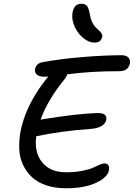

<svg xmlns="http://www.w3.org/2000/svg" viewBox="-20 -1070 720 1033"><path d="M488.8 -840.8Q457.5 -840.8 427.2 -866Q397 -891.1 380.6 -929Q364.3 -966.8 370.1 -1001Q377.9 -1049.8 417 -1049.8Q438.5 -1049.8 448 -1037.8Q457.5 -1025.9 463.9 -990.2Q467.3 -967.8 476.1 -950.4Q484.9 -933.1 494.4 -923.3Q503.9 -913.6 512.9 -905.5Q522 -897.5 526.9 -889.2Q531.7 -880.9 529.8 -871.1Q522.9 -840.8 488.8 -840.8ZM335 -57.1Q276.4 -57.1 229.5 -72.8Q182.6 -88.4 152.6 -116.2Q122.6 -144 104.2 -182.6Q85.9 -221.2 83.7 -267.3Q81.5 -313.5 90.8 -365.2Q118.7 -498.5 212.9 -624Q226.6 -643.1 240.2 -658.2Q236.8 -658.2 229.7 -657.7Q222.7 -657.2 219.2 -657.2Q190.9 -657.2 178 -668.9Q165 -680.7 168.9 -699.2Q170.4 -710.9 179.9 -721.2Q189.5 -731.4 206.1 -734.9Q301.8 -752.9 422.6 -762.9Q543.5 -772.9 634.8 -772.9Q658.7 -772.9 670.4 -760.7Q682.1 -748.5 679.2 -730Q670.4 -687 623 -687Q465.3 -687 340.8 -669.9Q339.4 -659.2 329.1 -646Q236.3 -533.2 198.2 -425.8Q200.7 -425.8 208 -428.2Q400.9 -459 503.9 -461.9Q533.2 -461.9 543.9 -452.6Q554.7 -443.4 551.8 -425.8Q542 -381.3 462.9 -376Q393.1 -371.6 314.5 -360.8Q235.8 -350.1 181.2 -337.9Q179.2 -336.9 174.8 -336.9Q163.6 -249.5 207 -196.3Q250.5 -143.1 335 -143.1Q382.3 -143.1 421.1 -150.6Q460 -158.2 479.2 -167Q498.5 -175.8 515.1 -183.3Q531.7 -190.9 540 -190.9Q556.6 -190.9 563.2 -180.4Q569.8 -169.9 565.9 -152.8Q558.6 -115.7 496.6 -86.4Q434.6 -57.1 335 -57.1Z"/></svg>

Font: Shantell Sans Bouncy
Style: Italic
Weight: 400
Italic angle: -11.31°
Designer: Stephen Nixon, Anya Danilova, Shantell Martin
Foundry: Arrow Type
Version: Version 1.006;[9816181b4]